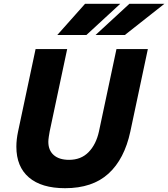

<svg xmlns="http://www.w3.org/2000/svg" viewBox="-20 -973 884 1009"><path d="M75 -282 167 -715H333L241 -282Q239 -272 236.5 -255Q234 -238 234 -228Q234 -183 262.5 -158Q291 -133 343 -133Q406 -133 445.5 -173.5Q485 -214 500 -282L592 -715H757L665 -282Q634 -137 550 -60.5Q466 16 322 16Q198 16 132 -40.5Q66 -97 66 -202Q66 -240 75 -282ZM281 -789 427 -953H612L434 -789ZM482 -789 660 -953H844L636 -789Z"/></svg>

Font: Wix Madefor Text ExtraBold
Style: Italic
Weight: 800
Italic angle: -12°
Designer: Dalton Maag Ltd
Foundry: Dalton Maag Ltd
Version: Version 3.100